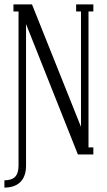

<svg xmlns="http://www.w3.org/2000/svg" viewBox="-20 -700 485 870"><path d="M403 -680V-648H381V-32H403V0H333L98 -591V50Q98 99 72.5 124.5Q47 150 0 150V117Q33 117 48.5 101Q64 85 64 50V-648H41V-680H125L347 -125V-648H325V-680Z"/></svg>

Font: Margherita Variable
Style: Regular
Weight: 400
Designer: James Puckett
Foundry: Dunwich Type Founders
Version: Version 1.008